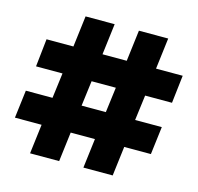

<svg xmlns="http://www.w3.org/2000/svg" viewBox="-103 -809 946 918"><g transform="rotate(15 370.5 -350.5)"><path d="M716 -409 732 -547H600L619 -701H474L455 -547H335L354 -701H210L191 -547H58L43 -409H174L158 -284H26L9 -146H141L123 0H267L285 -146H405L387 0H532L550 -146H682L699 -284H567L583 -409ZM422 -284H302L318 -409H438Z"/></g></svg>

Font: Montserrat ExtraBold
Style: Regular
Weight: 800
Designer: Julieta Ulanovsky
Foundry: Julieta Ulanovsky
Version: Version 4.000